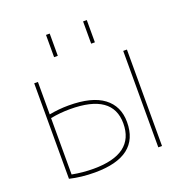

<svg xmlns="http://www.w3.org/2000/svg" viewBox="-132 -847 926 973"><g transform="rotate(-20 331.0 -360.0)"><path d="M421 -610V-730H441V-610ZM221 -610V-730H241V-610ZM561 0V-520H581V0ZM81 -520H101V-345Q153 -355 206 -355Q331 -355 393.5 -308Q456 -261 456 -175Q456 10 216 10Q144 10 81 -5ZM101 -325V-21Q158 -10 216 -10Q436 -10 436 -175Q436 -335 206 -335Q153 -335 101 -325Z"/></g></svg>

Font: M PLUS 1p Thin
Style: Regular
Weight: 250
Version: Version 1.062